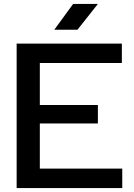

<svg xmlns="http://www.w3.org/2000/svg" viewBox="-20 -949 676 969"><path d="M64 0V-729H595V-631H181V-98H597V0ZM165 -326V-419H474V-326ZM254 -799 349 -929H474L371 -799Z"/></svg>

Font: Hubot Sans Medium
Style: Regular
Weight: 500
Designer: Deni Anggara
Foundry: GitHub, Inc., Subsidiary of Microsoft Corporation
Version: Version 2.000